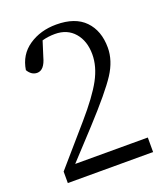

<svg xmlns="http://www.w3.org/2000/svg" viewBox="-137 -839 811 934"><g transform="rotate(-20 269.0 -372.0)"><path d="M118.2 -75.2H494.1V0H52.7V-59.6Q83 -93.8 224.6 -257.8Q307.6 -353.5 343.3 -419.4Q378.9 -485.4 378.9 -547.9Q378.9 -617.2 341.8 -660.2Q304.7 -703.1 241.2 -703.1Q206.1 -703.1 174.8 -694.3L150.4 -617.2Q133.8 -554.7 96.7 -554.7Q67.4 -554.7 48.8 -585.9Q60.5 -662.1 120.6 -703.1Q180.7 -744.1 262.7 -744.1Q360.4 -744.1 410.6 -692.4Q460.9 -640.6 460.9 -552.7Q460.9 -486.3 418 -419.9Q375 -353.5 252.9 -220.7Q239.3 -205.1 192.4 -155.3Q145.5 -105.5 118.2 -75.2Z"/></g></svg>

Font: Bpmf Zihi Serif Regular
Style: Regular
Weight: 400
Foundry: But Ko
Version: Version 1.320